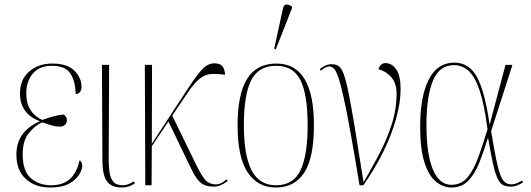

<svg xmlns="http://www.w3.org/2000/svg" viewBox="-20 -825 2366 855"><path d="M204 10Q136 10 94.5 -28.5Q53 -67 53 -136Q53 -192 81.5 -228.5Q110 -265 156 -284V-286Q115 -301 92 -331.5Q69 -362 69 -409Q69 -471 110 -506.5Q151 -542 213 -542Q279 -542 311 -510.5Q343 -479 343 -438Q343 -423 335.5 -414.5Q328 -406 317 -406Q316 -463 293.5 -497.5Q271 -532 212 -532Q155 -532 126 -497Q97 -462 97 -411Q97 -373 108.5 -349Q120 -325 136.5 -311Q153 -297 168 -291Q199 -302 222.5 -308Q246 -314 264 -315Q269 -311 273.5 -305Q278 -299 278 -289Q278 -278 269.5 -269.5Q261 -261 246 -261Q230 -261 214 -265.5Q198 -270 168 -280Q136 -267 108.5 -232.5Q81 -198 81 -138Q81 -63 117.5 -31.5Q154 0 207 0Q263 0 293.5 -30Q324 -60 334 -111Q340 -108 343 -102Q346 -96 346 -85Q346 -70 332.5 -47.5Q319 -25 288 -7.5Q257 10 204 10Z M522 10Q476 10 456 -18Q436 -46 436 -110L434 -536H466L464 -108Q464 -81 468 -56Q472 -31 485 -15.5Q498 0 528 0Q549 0 576 -17L581 -9Q555 10 522 10Z M627 0 625 -536H657L656 -185L815 -428Q857 -492 881.5 -517.5Q906 -543 935 -543Q962 -543 972 -527.5Q982 -512 982 -492Q946 -497 920.5 -495.5Q895 -494 870.5 -475.5Q846 -457 815 -411L747 -310L845 -109Q873 -50 891.5 -27Q910 -4 942 -4Q955 -4 966 -10Q977 -16 989 -26L994 -19Q962 6 932 6Q905 6 887.5 -2.5Q870 -11 855.5 -31.5Q841 -52 825 -87L730 -284L656 -174L655 0Z M1208 10Q1128 10 1083 -57Q1038 -124 1038 -267Q1038 -406 1080.5 -474Q1123 -542 1211 -542Q1378 -542 1378 -267Q1378 -123 1335 -56.5Q1292 10 1208 10ZM1209 0Q1287 0 1318.5 -67.5Q1350 -135 1350 -267Q1350 -404 1318 -468Q1286 -532 1210 -532Q1131 -532 1098.5 -467.5Q1066 -403 1066 -267Q1066 -133 1100.5 -66.5Q1135 0 1209 0ZM1208 -605 1201 -608 1240 -787Q1244 -805 1255.5 -805Q1267 -805 1280 -796V-788Z M1581 0Q1557 -146 1539.5 -242.5Q1522 -339 1509 -396.5Q1496 -454 1486 -482.5Q1476 -511 1466.5 -520Q1457 -529 1446 -529Q1438 -529 1428 -523.5Q1418 -518 1409 -510L1404 -517Q1414 -525 1426.5 -532Q1439 -539 1458 -539Q1475 -539 1487.5 -531Q1500 -523 1510.5 -495Q1521 -467 1532.5 -410Q1544 -353 1560 -256.5Q1576 -160 1599 -13Q1630 -67 1664.5 -131Q1699 -195 1722.5 -265.5Q1746 -336 1746 -408Q1746 -456 1721 -483Q1696 -510 1666 -516Q1668 -529 1676.5 -536.5Q1685 -544 1696 -544Q1725 -544 1744.5 -516Q1764 -488 1764 -429Q1764 -368 1743.5 -295Q1723 -222 1685.5 -146.5Q1648 -71 1598 0Z M1990 10Q1954 10 1922 -15.5Q1890 -41 1870.5 -100.5Q1851 -160 1851 -262Q1851 -396 1889.5 -471Q1928 -546 2003 -546Q2069 -546 2104 -482Q2139 -418 2160 -272H2161L2231 -536H2262L2167 -241Q2180 -163 2189.5 -116Q2199 -69 2208.5 -45Q2218 -21 2230 -12.5Q2242 -4 2258 -4Q2270 -4 2282.5 -9.5Q2295 -15 2305 -21L2309 -13Q2297 -5 2283.5 0.5Q2270 6 2254 6Q2235 6 2221 -0.5Q2207 -7 2196.5 -28.5Q2186 -50 2176 -93Q2166 -136 2154 -209H2152Q2135 -152 2115 -102Q2095 -52 2066 -21Q2037 10 1990 10ZM1990 -2Q2035 -2 2063 -36.5Q2091 -71 2111 -127.5Q2131 -184 2151 -249Q2137 -359 2116 -421.5Q2095 -484 2066.5 -509.5Q2038 -535 2002 -535Q1936 -535 1907.5 -464.5Q1879 -394 1879 -268Q1879 -140 1907.5 -71Q1936 -2 1990 -2Z"/></svg>

Font: Noto Serif Display Condensed Thin
Style: Regular
Weight: 100
Width: 3
Designer: Monotype Design Team
Foundry: Monotype Imaging Inc.
Version: Version 2.009